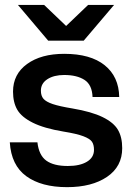

<svg xmlns="http://www.w3.org/2000/svg" viewBox="-20 -752 539 784"><path d="M253.9 12.2Q148.9 12.2 87.4 -32.5Q25.9 -77.1 20 -170.9H132.8Q138.7 -118.2 168.9 -96.2Q199.2 -74.2 256.8 -74.2Q306.2 -74.2 335 -91.6Q363.8 -108.9 363.8 -140.1Q363.8 -161.1 355.5 -173.3Q347.2 -185.5 320.1 -195.8Q293 -206.1 238.8 -214.8Q159.7 -228 113.8 -251Q67.9 -273.9 50.5 -304Q33.2 -334 33.2 -377.9Q33.2 -449.2 90.6 -490.7Q147.9 -532.2 242.2 -532.2Q349.6 -532.2 407.5 -485.6Q465.3 -439 466.8 -356H357.9Q356 -405.8 325 -425.8Q293.9 -445.8 242.2 -445.8Q200.2 -445.8 173.6 -428.7Q147 -411.6 147 -381.8Q147 -360.8 157.5 -348.6Q168 -336.4 195.3 -327.1Q222.7 -317.9 275.9 -309.1Q354 -295.9 398.9 -273.9Q443.8 -252 461.4 -222.2Q479 -192.4 479 -147Q479 -71.8 417 -29.8Q355 12.2 253.9 12.2ZM53.2 -731.9H160.2L250 -646L339.8 -731.9H445.8L321.8 -585.9H176.8Z"/></svg>

Font: Aspekta 550
Style: Regular
Weight: 550
Designer: Ivo Dolenc
Version: Version 2.000